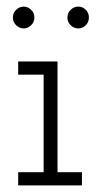

<svg xmlns="http://www.w3.org/2000/svg" viewBox="-20 -561 303 581"><path d="M35 -40H112V-335H35V-375H154V-40H228V0H35ZM184 -508Q184 -522 194 -531.5Q204 -541 217 -541Q230 -541 239.5 -531.5Q249 -522 249 -508Q249 -494 239.5 -484.5Q230 -475 217 -475Q204 -475 194 -484.5Q184 -494 184 -508ZM19 -508Q19 -522 29 -531.5Q39 -541 52 -541Q64 -541 74 -531.5Q84 -522 84 -508Q84 -494 74 -484.5Q64 -475 52 -475Q39 -475 29 -484.5Q19 -494 19 -508Z"/></svg>

Font: Josefin Slab
Style: Regular
Weight: 400
Designer: Santiago Orozco
Foundry: Typemade
Version: Version 1.000